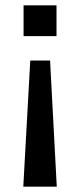

<svg xmlns="http://www.w3.org/2000/svg" viewBox="-20 -517 300 717"><path d="M67 180 93 -291H167L192 180ZM68 -382V-497H191V-382Z"/></svg>

Font: Nunito Sans 12pt ExtraLight 7pt Medium
Style: Regular
Weight: 500
Version: Version 3.101;gftools[0.9.27]